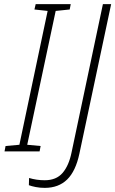

<svg xmlns="http://www.w3.org/2000/svg" viewBox="-20 -734 559 931"><path d="M2 0 7 -26 74 -32 211 -681 147 -688 153 -714H323L318 -688L250 -681L112 -32L177 -26L172 0ZM197 177Q174 177 153.5 173Q133 169 120 164L121 129Q157 140 197 140Q253 140 283.5 104.5Q314 69 327 5L479 -714H519L365 11Q347 96 305.5 136.5Q264 177 197 177Z"/></svg>

Font: Noto Sans Disp ExtLt
Style: Italic
Weight: 200
Italic angle: -12°
Designer: Monotype Design Team
Foundry: Monotype Imaging Inc.
Version: Version 2.000;GOOG;noto-source:20170915:90ef993387c0